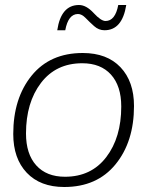

<svg xmlns="http://www.w3.org/2000/svg" viewBox="-20 -738 589 768"><path d="M240 -31Q345 -31 405 -109.5Q465 -188 465 -312Q465 -394 424 -439.5Q383 -485 309 -485Q204 -485 144 -406.5Q84 -328 84 -204Q84 -122 125 -76.5Q166 -31 240 -31ZM237 10Q141 10 87 -47Q33 -104 33 -202Q33 -345 106.5 -435.5Q180 -526 311 -526Q408 -526 462 -469Q516 -412 516 -314Q516 -171 442 -80.5Q368 10 237 10ZM398 -617Q375 -617 356.5 -633.5Q338 -650 322.5 -666Q307 -682 292 -682Q253 -682 241 -617H209Q224 -718 296 -718Q325 -718 354.5 -686Q384 -654 402 -654Q441 -654 453 -718H485Q469 -617 398 -617Z"/></svg>

Font: Creato Display Light
Style: Italic
Weight: 300
Italic angle: -10°
Version: Version 1.000